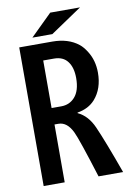

<svg xmlns="http://www.w3.org/2000/svg" viewBox="-98 -939 696 1023"><g transform="rotate(-10 250.0 -427.0)"><path d="M248 -878.9H409.2L239.3 -764.2H131.3ZM53.2 -725.1H231.9Q318.4 -725.1 373.5 -681.2Q393.1 -665.5 410.6 -637.2Q442.9 -586.4 442.9 -520Q442.9 -433.6 395 -378.9Q359.4 -338.9 298.8 -329.1V-326.2Q353.5 -300.8 383.3 -232.9Q419.4 -151.4 482.9 24.9H350.1Q283.2 -189 264.2 -227.5Q235.4 -288.1 188 -288.1H167V24.9H53.2ZM167 -634.3V-377H219.2Q264.2 -377 293 -409.2Q323.7 -443.4 323.7 -511.7Q323.7 -569.3 298.8 -601.6Q274.4 -634.3 225.1 -634.3Z"/></g></svg>

Font: BIZ UDGothic
Style: Bold
Weight: 700
Monospace: yes
Designer: TypeBank Co., Ltd.
Foundry: Morisawa Inc.
Version: Version 1.05